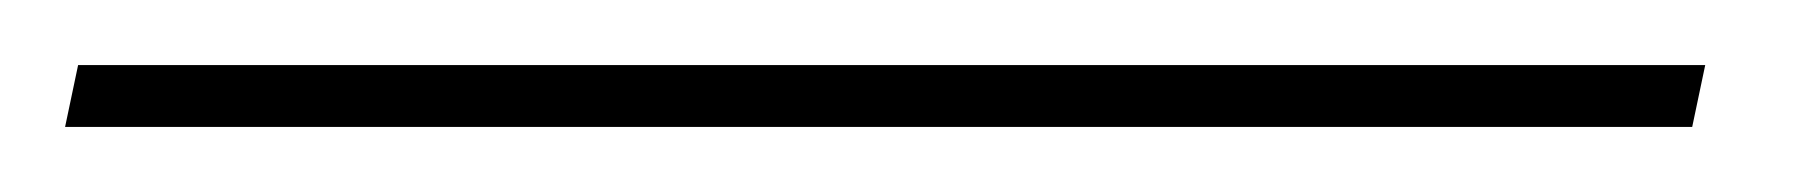

<svg xmlns="http://www.w3.org/2000/svg" viewBox="-39 100 559 59"><path d="M-15 120H485L481 139H-19Z"/></svg>

Font: Afta serif
Style: Italic
Weight: 400
Italic angle: -12°
Designer: parq.ink
Foundry: Oriol Esparraguera Font
Version: Version 1.000